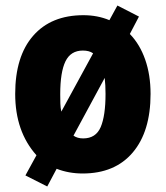

<svg xmlns="http://www.w3.org/2000/svg" viewBox="-20 -618 601 695"><path d="M525 -278Q525 -142 460.5 -66Q396 10 279 10Q229 10 185 -7L151 57L72 17L112 -56Q35 -142 35 -278Q35 -414 100 -488.5Q165 -563 282 -563Q333 -563 376 -545L405 -598L483 -558L450 -495Q486 -458 505.5 -402.5Q525 -347 525 -278ZM198 -277Q198 -259 198.5 -243Q199 -227 202 -214L317 -425Q303 -435 280 -435Q236 -435 217 -396Q198 -357 198 -277ZM362 -278Q362 -310 359 -336L246 -127Q260 -117 281 -117Q327 -117 344.5 -158Q362 -199 362 -278Z"/></svg>

Font: Noto Sans Khmer UI Condensed Black
Style: Regular
Weight: 900
Width: 3
Designer: Danh Hong and the Monotype Design Team
Foundry: Monotype Imaging Inc.
Version: Version 2.002; ttfautohint (v1.8.4.7-5d5b)